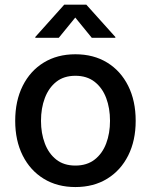

<svg xmlns="http://www.w3.org/2000/svg" viewBox="-20 -775 634 807"><path d="M296.9 11.2Q220.7 11.2 163.8 -23.7Q106.9 -58.6 75.4 -121.3Q43.9 -184.1 43.9 -267.1Q43.9 -351.1 75.4 -414.1Q106.9 -477.1 163.8 -512Q220.7 -546.9 296.9 -546.9Q373.5 -546.9 430.4 -512Q487.3 -477.1 518.8 -414.1Q550.3 -351.1 550.3 -267.1Q550.3 -184.1 518.8 -121.3Q487.3 -58.6 430.4 -23.7Q373.5 11.2 296.9 11.2ZM296.9 -79.1Q345.2 -79.1 377.7 -104.2Q410.2 -129.4 426.3 -172.1Q442.4 -214.8 442.4 -267.1Q442.4 -320.3 426.3 -363Q410.2 -405.8 377.7 -431.2Q345.2 -456.5 296.9 -456.5Q248.5 -456.5 216.6 -431.2Q184.6 -405.8 168.5 -363Q152.3 -320.3 152.3 -267.1Q152.3 -214.8 168.5 -172.1Q184.6 -129.4 216.6 -104.2Q248.5 -79.1 296.9 -79.1ZM227.1 -616.2H128.4V-619.6L250 -755.4H342.8L464.8 -619.6V-616.2H365.7L296.4 -701.2Z"/></svg>

Font: Inter 18pt Medium
Style: Regular
Weight: 500
Designer: Rasmus Andersson
Foundry: rsms
Version: Version 4.001;git-66647c0bb